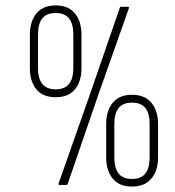

<svg xmlns="http://www.w3.org/2000/svg" viewBox="-20 -681 646 707"><path d="M199 0Q194 0 196 -6L312 -336L421 -652Q422 -656 426 -656H451Q457 -656 454 -649L342 -332L229 -3Q228 0 224 0ZM185 -323Q138 -323 114 -352Q90 -381 90 -430V-553Q90 -602 114 -631.5Q138 -661 185 -661Q232 -661 256 -631.5Q280 -602 280 -553V-430Q280 -381 256 -352Q232 -323 185 -323ZM185 -352Q250 -352 250 -430V-554Q250 -593 234.5 -613Q219 -633 185 -633Q151 -633 135.5 -613Q120 -593 120 -554V-430Q120 -352 185 -352ZM466 6Q419 6 395 -23.5Q371 -53 371 -101V-224Q371 -273 395 -302.5Q419 -332 466 -332Q513 -332 537.5 -302.5Q562 -273 562 -224V-101Q562 -53 537.5 -23.5Q513 6 466 6ZM466 -22Q500 -22 515.5 -42.5Q531 -63 531 -101V-224Q531 -263 515.5 -283Q500 -303 466 -303Q432 -303 416.5 -283Q401 -263 401 -224V-101Q401 -63 416.5 -42.5Q432 -22 466 -22Z"/></svg>

Font: Sofia Sans Extra Condensed ExtraLight
Style: Italic
Weight: 250
Italic angle: -9°
Version: Version 4.100